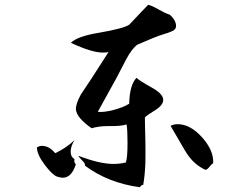

<svg xmlns="http://www.w3.org/2000/svg" viewBox="-20 -770 1040 807"><path d="M568 17Q435 -1 338 -73Q339 -83 324 -97Q310 -111 310 -115Q399 -81 456 -81Q484 -81 509 -87Q516 -107 516 -169Q516 -197 515 -216.5Q514 -236 512 -247Q499 -243 483 -241.5Q467 -240 450 -240H431Q412 -240 395.5 -237.5Q379 -235 365 -231Q302 -275 299 -310Q298 -333 320 -373Q323 -378 334 -394Q345 -410 362 -436Q376 -458 394.5 -486.5Q413 -515 436 -551Q430 -550 424 -549.5Q418 -549 412 -549Q366 -549 278 -590Q304 -617 394 -632Q499 -650 523 -666Q555 -700 575 -721Q595 -742 603 -750Q611 -748 622 -743Q633 -738 647 -730Q675 -714 694 -708Q720 -684 720 -661Q720 -645 701 -638Q694 -635 686 -632Q678 -629 670 -627Q647 -620 619 -608.5Q591 -597 557 -582Q534 -565 510 -520L470 -443L391 -300Q416 -297 458 -308Q477 -313 493.5 -319.5Q510 -326 523 -334Q525 -414 554 -443Q561 -434 616 -403Q664 -377 666 -352Q667 -330 637 -310Q593 -283 589 -276Q589 -268 589.5 -243.5Q590 -219 591 -178Q592 -120 591 -84Q589 -33 582 7Q575 6 568 17ZM844 -56Q819 -67 797 -87Q775 -107 757 -138L697 -241Q710 -248 727 -248Q780 -248 830 -192Q879 -137 876 -84Q870 -81 861 -69.5Q852 -58 844 -56ZM244 -23Q234 -23 219 -28Q199 -36 169 -76Q136 -119 135 -150Q145 -157 156 -157Q187 -157 212 -126Q260 -149 293 -181Q277 -155 277 -132Q277 -111 293 -101Q290 -86 299 -80Q281 -23 244 -23Z"/></svg>

Font: Yuji Hentaigana Akebono
Style: Regular
Weight: 400
Designer: Kataoka Yuji
Foundry: Kinuta Font Factory
Version: Version 3.002